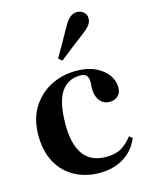

<svg xmlns="http://www.w3.org/2000/svg" viewBox="-118 -845 726 933"><g transform="rotate(-15 245.5 -378.0)"><path d="M266 14Q198 14 143 -15.5Q88 -45 56.5 -101.5Q25 -158 25 -239Q25 -320 60 -377Q95 -434 153.5 -464.5Q212 -495 282 -495Q339 -495 379 -476Q419 -457 440 -427.5Q461 -398 461 -365Q461 -337 444.5 -322Q428 -307 402 -307Q374 -307 356.5 -327Q339 -347 336 -378Q335 -398 336.5 -412Q338 -426 336 -439Q332 -456 322.5 -462Q313 -468 296 -468Q233 -468 199.5 -417.5Q166 -367 166 -254Q166 -157 203 -105Q240 -53 318 -53Q364 -53 394 -70.5Q424 -88 449 -121L465 -109Q440 -49 388.5 -17.5Q337 14 266 14ZM214 -575Q230 -603 248.5 -634.5Q267 -666 292 -712Q309 -743 325 -756.5Q341 -770 361 -770Q379 -770 393.5 -758Q408 -746 408 -726Q408 -707 395 -691Q382 -675 353 -654Q313 -623 284 -601Q255 -579 232 -560Z"/></g></svg>

Font: DM Serif Text
Style: Regular
Weight: 400
Designer: Colophon Foundry, Frank Grießhammer
Foundry: Colophon Foundry
Version: Version 5.200; ttfautohint (v1.8.3)